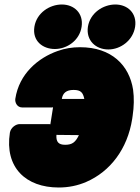

<svg xmlns="http://www.w3.org/2000/svg" viewBox="-20 -786 622 854"><path d="M231 -186H235L331 -185C316 -154 302 -142 270 -142C240 -142 229 -155 231 -186ZM241 48C284 48 325 40 364 23C470 -23 547 -123 568 -257L570 -271C576 -311 577 -351 572 -387C555 -496 476 -576 336 -576C302 -576 269 -571 236 -559C151 -529 65 -459 48 -346C46 -330 56 -308 79 -308H212C213 -308 214 -309 216 -309L204 -233C202 -233 201 -234 200 -234H67C51 -234 28 -219 24 -196C0 -41 95 48 241 48ZM255 -346C259 -372 275 -386 307 -386C340 -386 349 -374 355 -346H260ZM224 -568C278 -568 334 -606 343 -667C352 -727 310 -766 255 -766C201 -766 143 -729 133 -667C123 -604 170 -568 224 -568ZM462 -566C517 -566 572 -607 581 -667C590 -727 548 -766 493 -766C439 -766 381 -729 371 -667C362 -606 406 -566 462 -566Z"/></svg>

Font: Asimov Print
Style: EIt
Weight: 500
Designer: Google
Version: Version 2.000980; 2014